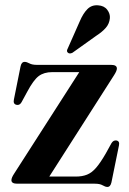

<svg xmlns="http://www.w3.org/2000/svg" viewBox="-20 -708 496 740"><path d="M419.5 -418 170 -27.5H272Q297 -27.5 315.2 -34.8Q333.5 -42 350.2 -61.2Q367 -80.5 388 -117L409.5 -156Q417 -168.5 429 -166.5Q442 -164 438.5 -147.5L409.5 -5Q405.5 12.5 394 12.5Q386 12.5 375.5 6.2Q365 0 345.5 0H46.5Q24 0 24 -13.5Q24 -23 35 -39.5L285.5 -430H181Q149.5 -430 129.2 -414.8Q109 -399.5 85 -354.5L63 -314Q55.5 -301 43.5 -304Q30 -307 33.5 -324L59 -451Q62.5 -469.5 75 -469.5Q83 -469.5 93.2 -463.8Q103.5 -458 122.5 -458H408Q430.5 -458 430.5 -444Q430.5 -435 419.5 -418ZM287.5 -626Q300.5 -656.5 317 -673Q333.5 -689.5 358 -687.5Q381.5 -686 393.2 -670.5Q405 -655 403.5 -638Q401.5 -616.5 387.8 -600.8Q374 -585 351.5 -570.5L259 -504.5Q247.5 -499 241 -505.5Q237.5 -509 238.2 -513.2Q239 -517.5 241.5 -522Z"/></svg>

Font: Fraunces 72pt S000 SemiBold
Style: Regular
Weight: 600
Version: Version 1.000; ttfautohint (v1.8.3)